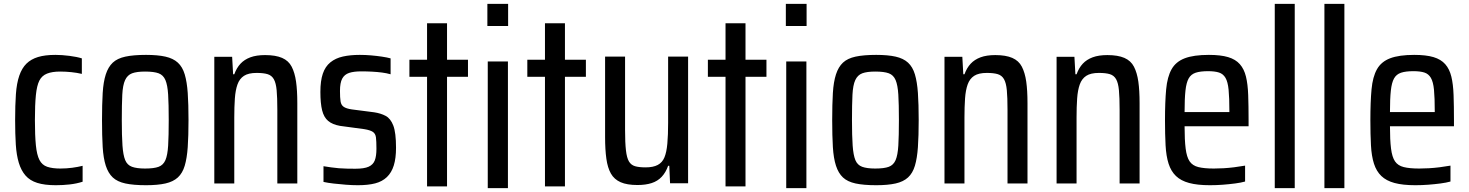

<svg xmlns="http://www.w3.org/2000/svg" viewBox="-20 -891 7575 990"><path d="M268 64Q210 64 172 52Q134 40 111.5 14Q89 -12 77 -51.5Q65 -91 61.5 -145.5Q58 -200 58 -272Q58 -349 62 -405.5Q66 -462 79.5 -501Q93 -540 116.5 -563Q140 -586 176 -597Q212 -608 266 -608Q299 -608 338 -603Q377 -598 402 -590V-510Q377 -516 347.5 -519Q318 -522 290 -522Q249 -522 222.5 -511.5Q196 -501 183 -475.5Q170 -450 165 -400.5Q160 -351 160 -272Q160 -192 165 -142Q170 -92 183.5 -66Q197 -40 223.5 -31Q250 -22 291 -22Q323 -22 352.5 -26Q382 -30 406 -36V46Q375 56 339.5 60Q304 64 268 64Z M733 64Q668 64 626.5 55Q585 46 561.5 24Q538 2 525.5 -36.5Q513 -75 509.5 -132.5Q506 -190 506 -272Q506 -354 509.5 -411.5Q513 -469 525.5 -507.5Q538 -546 561.5 -568Q585 -590 626.5 -599Q668 -608 733 -608Q793 -608 833 -599Q873 -590 897 -568Q921 -546 932.5 -507.5Q944 -469 948 -411.5Q952 -354 952 -272Q952 -190 948 -132.5Q944 -75 932.5 -36.5Q921 2 897 24Q873 46 833 55Q793 64 733 64ZM728 -22Q774 -22 798 -31Q822 -40 833 -65.5Q844 -91 847 -140.5Q850 -190 850 -272Q850 -354 847 -403Q844 -452 833 -478Q822 -504 798 -513Q774 -522 728 -522Q685 -522 661 -513Q637 -504 625 -478Q613 -452 610.5 -402Q608 -352 608 -272Q608 -190 611.5 -140.5Q615 -91 625.5 -65.5Q636 -40 660.5 -31Q685 -22 728 -22Z M1085 55V-598H1177L1182 -508H1188Q1200 -541 1220 -562.5Q1240 -584 1271 -595.5Q1302 -607 1347 -607Q1401 -607 1434.5 -592.5Q1468 -578 1484 -547Q1500 -516 1506.5 -470.5Q1513 -425 1513 -359V55H1410V-324Q1410 -388 1406.5 -425.5Q1403 -463 1392 -482.5Q1381 -502 1360 -508.5Q1339 -515 1303 -515Q1261 -515 1238 -500Q1215 -485 1204.5 -455.5Q1194 -426 1191 -383Q1188 -340 1188 -286V55Z M1825 64Q1796 64 1764 61.5Q1732 59 1701 55.5Q1670 52 1648 47V-34Q1667 -31 1687.5 -28Q1708 -25 1727.5 -23.5Q1747 -22 1768.5 -21.5Q1790 -21 1812 -21Q1858 -21 1881 -31.5Q1904 -42 1912.5 -64Q1921 -86 1921 -124Q1921 -163 1918.5 -182.5Q1916 -202 1902.5 -211Q1889 -220 1859 -225L1733 -242Q1694 -249 1672 -267.5Q1650 -286 1641 -322Q1632 -358 1632 -417Q1632 -474 1644.5 -511Q1657 -548 1683.5 -569.5Q1710 -591 1748 -599.5Q1786 -608 1835 -608Q1864 -608 1893 -605.5Q1922 -603 1949 -599Q1976 -595 1994 -590V-508Q1973 -514 1949.5 -517Q1926 -520 1899 -521.5Q1872 -523 1842 -523Q1804 -523 1780 -515Q1756 -507 1744.5 -485.5Q1733 -464 1733 -422Q1733 -388 1736 -368.5Q1739 -349 1752.5 -340Q1766 -331 1793 -327L1909 -312Q1943 -307 1968.5 -293.5Q1994 -280 2008 -243.5Q2022 -207 2022 -129Q2022 -75 2010.5 -38Q1999 -1 1975 22Q1951 45 1914.5 54.5Q1878 64 1825 64Z M2182 70V-495H2091V-583H2182V-771H2285V-583H2393V-495H2285V70Z M2493 -757V-871H2600V-757ZM2495 79V-574H2599V79Z M2790 70V-495H2699V-583H2790V-771H2893V-583H3001V-495H2893V70Z M3267 63Q3213 63 3180 48.5Q3147 34 3130 4Q3113 -26 3106.5 -73Q3100 -120 3100 -184V-599H3203V-220Q3203 -155 3207.5 -116Q3212 -77 3223 -58.5Q3234 -40 3254.5 -34Q3275 -28 3309 -28Q3348 -28 3371.5 -40.5Q3395 -53 3406 -79.5Q3417 -106 3421 -150.5Q3425 -195 3425 -258V-599H3528V54H3435L3431 -36H3425Q3413 -2 3392 20.5Q3371 43 3340 53Q3309 63 3267 63Z M3721 70V-495H3630V-583H3721V-771H3824V-583H3932V-495H3824V70Z M4032 -757V-871H4139V-757ZM4034 79V-574H4138V79Z M4498 64Q4433 64 4391.5 55Q4350 46 4326.5 24Q4303 2 4290.5 -36.5Q4278 -75 4274.5 -132.5Q4271 -190 4271 -272Q4271 -354 4274.5 -411.5Q4278 -469 4290.5 -507.5Q4303 -546 4326.5 -568Q4350 -590 4391.5 -599Q4433 -608 4498 -608Q4558 -608 4598 -599Q4638 -590 4662 -568Q4686 -546 4697.5 -507.5Q4709 -469 4713 -411.5Q4717 -354 4717 -272Q4717 -190 4713 -132.5Q4709 -75 4697.5 -36.5Q4686 2 4662 24Q4638 46 4598 55Q4558 64 4498 64ZM4493 -22Q4539 -22 4563 -31Q4587 -40 4598 -65.5Q4609 -91 4612 -140.5Q4615 -190 4615 -272Q4615 -354 4612 -403Q4609 -452 4598 -478Q4587 -504 4563 -513Q4539 -522 4493 -522Q4450 -522 4426 -513Q4402 -504 4390 -478Q4378 -452 4375.5 -402Q4373 -352 4373 -272Q4373 -190 4376.5 -140.5Q4380 -91 4390.5 -65.5Q4401 -40 4425.5 -31Q4450 -22 4493 -22Z M4850 55V-598H4942L4947 -508H4953Q4965 -541 4985 -562.5Q5005 -584 5036 -595.5Q5067 -607 5112 -607Q5166 -607 5199.5 -592.5Q5233 -578 5249 -547Q5265 -516 5271.5 -470.5Q5278 -425 5278 -359V55H5175V-324Q5175 -388 5171.5 -425.5Q5168 -463 5157 -482.5Q5146 -502 5125 -508.5Q5104 -515 5068 -515Q5026 -515 5003 -500Q4980 -485 4969.5 -455.5Q4959 -426 4956 -383Q4953 -340 4953 -286V55Z M5428 55V-598H5520L5525 -508H5531Q5543 -541 5563 -562.5Q5583 -584 5614 -595.5Q5645 -607 5690 -607Q5744 -607 5777.5 -592.5Q5811 -578 5827 -547Q5843 -516 5849.5 -470.5Q5856 -425 5856 -359V55H5753V-324Q5753 -388 5749.5 -425.5Q5746 -463 5735 -482.5Q5724 -502 5703 -508.5Q5682 -515 5646 -515Q5604 -515 5581 -500Q5558 -485 5547.5 -455.5Q5537 -426 5534 -383Q5531 -340 5531 -286V55Z M6219 64Q6154 64 6111.5 52.5Q6069 41 6043.5 16.5Q6018 -8 6005.5 -47Q5993 -86 5990 -142Q5987 -198 5987 -271Q5987 -366 5993 -430.5Q5999 -495 6021 -534Q6043 -573 6089 -590.5Q6135 -608 6213 -608Q6274 -608 6312.5 -596.5Q6351 -585 6373 -560Q6395 -535 6404.5 -496Q6414 -457 6416 -401Q6418 -345 6418 -272V-240H6088Q6088 -169 6093.5 -125Q6099 -81 6114 -59Q6129 -37 6159 -29.5Q6189 -22 6239 -22Q6263 -22 6289 -23.5Q6315 -25 6343.5 -28.5Q6372 -32 6400 -37V45Q6379 51 6348.5 55Q6318 59 6285 61.5Q6252 64 6219 64ZM6319 -285V-316Q6319 -387 6315 -428Q6311 -469 6299 -489.5Q6287 -510 6265.5 -517Q6244 -524 6209 -524Q6169 -524 6145 -516Q6121 -508 6109 -486.5Q6097 -465 6092.5 -423.5Q6088 -382 6088 -313H6346Z M6553 79V-871H6656V79Z M6809 79V-871H6912V79Z M7278 64Q7213 64 7170.5 52.5Q7128 41 7102.5 16.5Q7077 -8 7064.5 -47Q7052 -86 7049 -142Q7046 -198 7046 -271Q7046 -366 7052 -430.5Q7058 -495 7080 -534Q7102 -573 7148 -590.5Q7194 -608 7272 -608Q7333 -608 7371.5 -596.5Q7410 -585 7432 -560Q7454 -535 7463.5 -496Q7473 -457 7475 -401Q7477 -345 7477 -272V-240H7147Q7147 -169 7152.5 -125Q7158 -81 7173 -59Q7188 -37 7218 -29.5Q7248 -22 7298 -22Q7322 -22 7348 -23.5Q7374 -25 7402.5 -28.5Q7431 -32 7459 -37V45Q7438 51 7407.5 55Q7377 59 7344 61.5Q7311 64 7278 64ZM7378 -285V-316Q7378 -387 7374 -428Q7370 -469 7358 -489.5Q7346 -510 7324.5 -517Q7303 -524 7268 -524Q7228 -524 7204 -516Q7180 -508 7168 -486.5Q7156 -465 7151.5 -423.5Q7147 -382 7147 -313H7405Z"/></svg>

Font: Farlight84_Sys_V01
Style: Regular
Weight: 400
Designer: Ryoko NISHIZUKA  (kana, bopomofo & ideographs); Paul D. Hunt (Latin, Greek & Cyrillic); Sandoll Communications , Soo-you
Foundry: Adobe
Version: Version 2.004;October 29, 2024;FontCreator 14.0.0.2814 64-bi